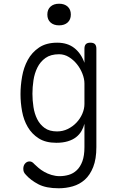

<svg xmlns="http://www.w3.org/2000/svg" viewBox="-20 -789 640 1030"><path d="M433 -125Q428 -105 417 -86Q406 -67 388 -53Q370 -39 343.5 -31Q317 -23 282 -23Q225 -23 188 -46.5Q151 -70 129 -107.5Q107 -145 98.5 -191.5Q90 -238 90 -284Q90 -329 98.5 -378Q107 -427 129 -467.5Q151 -508 189.5 -534Q228 -560 287 -560Q342 -560 378.5 -531.5Q415 -503 433 -452V-528Q433 -544 440.5 -552Q448 -560 465 -560Q482 -560 489.5 -552Q497 -544 497 -528V0Q497 64 480 107Q463 150 435 175Q407 200 370.5 210.5Q334 221 295 221Q227 221 186 199.5Q145 178 120 150Q111 141 108 133.5Q105 126 105 116Q105 109 107 102Q109 95 113.5 89.5Q118 84 124 80.5Q130 77 138 77Q145 77 151 80Q157 83 165 92Q173 100 186.5 111.5Q200 123 217.5 133Q235 143 256.5 149.5Q278 156 300 156Q325 156 349 149Q373 142 392 124Q411 106 422 76Q433 46 433 0ZM286 -84Q317 -84 343.5 -97Q370 -110 390 -131Q410 -152 421.5 -178.5Q433 -205 433 -231V-341Q433 -366 422 -394Q411 -422 392.5 -445Q374 -468 349.5 -483Q325 -498 297 -498Q252 -498 224 -478Q196 -458 180.5 -426.5Q165 -395 159.5 -358Q154 -321 154 -286Q154 -251 159.5 -215Q165 -179 179.5 -150Q194 -121 219.5 -102.5Q245 -84 286 -84ZM297 -653Q268 -653 251 -668.5Q234 -684 234 -711Q234 -738 251 -753.5Q268 -769 297 -769Q326 -769 343 -753.5Q360 -738 360 -711Q360 -684 343 -668.5Q326 -653 297 -653Z"/></svg>

Font: Maple Mono NL ExtraLight
Style: Regular
Weight: 275
Monospace: yes
Designer: subframe7536
Version: Version 7.000